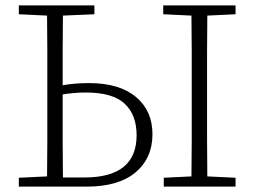

<svg xmlns="http://www.w3.org/2000/svg" viewBox="-20 -694 946 714"><path d="M213 -308Q213 -239 213 -170.5Q213 -102 214 -34H294Q488 -34 488 -191Q488 -267 443.5 -308.5Q399 -350 299 -350Q275 -350 254 -348Q233 -346 213 -343ZM50 -641V-674H331V-641L214 -636Q213 -569 213 -502.5Q213 -436 213 -377Q236 -381 260 -383Q284 -385 311 -385Q424 -385 485.5 -333.5Q547 -282 547 -195Q547 -106 484 -53Q421 0 302 0H50V-33L155 -38Q156 -106 156 -173.5Q156 -241 156 -308V-366Q156 -434 156 -501.5Q156 -569 155 -636ZM587 -641V-674H856V-641L751 -636Q750 -569 750 -501.5Q750 -434 750 -366V-308Q750 -241 750 -173.5Q750 -106 751 -38L856 -33V0H589V-33L692 -38Q693 -106 693 -173.5Q693 -241 693 -308V-366Q693 -434 693 -501.5Q693 -569 692 -636Z"/></svg>

Font: Source Serif 4 SmText Light
Style: Regular
Weight: 300
Designer: Frank Grießhammer
Foundry: Adobe
Version: Version 4.005;hotconv 1.1.0;makeotfexe 2.6.0